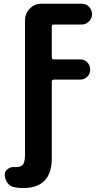

<svg xmlns="http://www.w3.org/2000/svg" viewBox="-20 -750 540 1001"><path d="M260.7 -622.1Q250 -622.1 250 -611.3V-451.2Q250 -440.4 260.7 -440.4H398.4Q420.9 -440.4 435.5 -424.8Q450.2 -409.2 450.2 -387.2Q450.2 -365.2 435.1 -350.1Q419.9 -335 398.4 -335H260.7Q250 -335 250 -324.2V75.2Q250 230.5 99.6 230.5Q78.1 230.5 57.6 226.6Q34.2 223.6 19.5 204.1Q4.9 184.6 4.9 160.2Q4.9 141.6 21 130.4Q37.1 119.1 57.6 121.1H65.4Q90.8 121.1 100.6 106.9Q110.4 92.8 110.4 54.7V-644.5Q110.4 -679.7 135.3 -705.1Q160.2 -730.5 195.3 -730.5H406.2Q428.7 -730.5 444.3 -714.4Q460 -698.2 460 -676.3Q460 -654.3 443.8 -638.2Q427.7 -622.1 406.2 -622.1Z"/></svg>

Font: Rounded-X Mgen+ 1mn bold
Style: Bold
Weight: 700
Designer: [Source Han Sans]
Ryoko NISHIZUKA  (kana & ideographs); Paul D. Hunt (Latin, Greek & Cyrillic); Wenlong ZHANG  (bopomofo
Version: Version 1.059.20150602